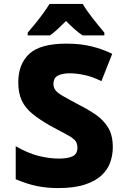

<svg xmlns="http://www.w3.org/2000/svg" viewBox="-20 -947 640 977"><path d="M275 10Q219 10 169 0Q119 -10 60 -35V-203Q122 -167 177 -153.5Q232 -140 280 -140Q324 -140 349 -151.5Q374 -163 374 -196Q374 -221 359 -235.5Q344 -250 313.5 -265.5Q283 -281 236 -307Q182 -338 145.5 -367.5Q109 -397 91 -435Q73 -473 73 -528Q73 -621 129 -673Q185 -725 318 -725Q391 -725 448 -710.5Q505 -696 551 -673L496 -534Q450 -557 409 -565.5Q368 -574 335 -574Q298 -574 275 -562.5Q252 -551 252 -519Q252 -501 262.5 -487.5Q273 -474 302.5 -457Q332 -440 387 -411Q432 -388 470 -361.5Q508 -335 531 -296.5Q554 -258 554 -198Q554 -158 541 -121Q528 -84 496.5 -54.5Q465 -25 411 -7.5Q357 10 275 10ZM121 -781Q137 -799 158.5 -825.5Q180 -852 200 -879.5Q220 -907 232 -927H401Q421 -893 452 -853.5Q483 -814 511 -781V-767H400Q379 -781 359 -799Q339 -817 316 -840Q292 -816 273 -798.5Q254 -781 234 -767H121Z"/></svg>

Font: Noto Sans Mono Black
Style: Regular
Weight: 900
Designer: Monotype Design Team
Foundry: Monotype Imaging Inc.
Version: Version 2.014